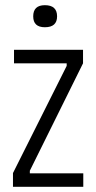

<svg xmlns="http://www.w3.org/2000/svg" viewBox="-20 -720 371 740"><path d="M30 0V-53L237 -466V-476H34V-528H300V-476L95 -62V-52H301V0ZM153 -615Q108 -615 108 -657Q108 -700 153 -700Q200 -700 200 -657Q200 -615 153 -615Z"/></svg>

Font: Bricolage Grotesque 12pt Condensed ExtraLight
Style: Regular
Weight: 200
Width: 3
Designer: Mathieu Triay
Foundry: Atelier Triay
Version: Version 1.001; ttfautohint (v1.8.4.7-5d5b);gftools[0.9.33.de